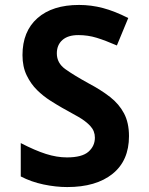

<svg xmlns="http://www.w3.org/2000/svg" viewBox="-20 -747 603 777"><path d="M252 10Q206 10 156 -0.5Q106 -11 64 -33V-168Q122 -138 166 -124Q210 -110 251 -110Q312 -110 338 -133Q364 -156 364 -190Q364 -217 345.5 -237Q327 -257 296.5 -274.5Q266 -292 231 -311Q210 -323 182.5 -340.5Q155 -358 130 -382.5Q105 -407 88 -442Q71 -477 71 -524Q71 -620 131.5 -673.5Q192 -727 300 -727Q349 -727 396.5 -714.5Q444 -702 499 -674L453 -563Q407 -583 371.5 -594Q336 -605 297 -605Q255 -605 232.5 -585Q210 -565 210 -531Q210 -492 244 -467.5Q278 -443 338 -410Q389 -383 425.5 -354.5Q462 -326 482 -288Q502 -250 502 -196Q502 -97 435.5 -43.5Q369 10 252 10Z"/></svg>

Font: Noto Sans Mono SemiCondensed
Style: Bold
Weight: 700
Width: 4
Designer: Monotype Design Team
Foundry: Monotype Imaging Inc.
Version: Version 2.014